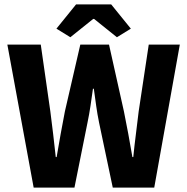

<svg xmlns="http://www.w3.org/2000/svg" viewBox="-20 -855 853 875"><path d="M133.4 0 13.5 -651.8H165.8L209.4 -347.5Q215.8 -296.1 222.2 -244.4Q228.6 -192.8 234.1 -139.1H238.1Q247.1 -192.8 256.5 -244.7Q266 -296.6 275.8 -347.5L346 -651.8H476.8L544.7 -347.5Q554.6 -297.6 564.5 -245.5Q574.4 -193.3 583.4 -139.1H587.4Q592.8 -193.3 599.5 -245.3Q606.1 -297.2 612 -347.5L657.9 -651.8H799.5L682.9 0H493.9L431.6 -295.8Q423.7 -334.3 418.4 -372.4Q413 -410.5 407.6 -450.5H403.6Q398.2 -410.5 392.4 -372.4Q386.7 -334.3 378.7 -295.8L319.3 0ZM300.6 -685.3 237.2 -724.4 326.8 -835.1H486.6L576.3 -724.4L512.8 -685.3L408.7 -768.8H404.7Z"/></svg>

Font: Source Sans Variable
Style: Regular
Weight: 200
Designer: Paul D. Hunt
Foundry: Adobe Systems Incorporated
Version: Version 3.006;hotconv 1.0.111;makeotfexe 2.5.65597